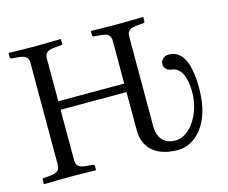

<svg xmlns="http://www.w3.org/2000/svg" viewBox="-94 -777 1088 917"><g transform="rotate(-15 450.0 -318.5)"><path d="M513 -132C513 -41 576 10 680 10C760 10 853 -66 853 -249C853 -369 823 -442 754 -442C727 -442 713 -423 713 -405C713 -374 744 -369 755 -368C784 -363 816 -333 816 -237C816 -139 755 -37 680 -37C633 -37 594 -64 594 -129V-574C594 -602 608.7 -612.9 649 -616L675 -618C680 -618.4 683 -621 683 -626V-645L681 -647C681 -647 588 -645 552 -645C513 -645 426 -647 426 -647L424 -645V-626C424 -621 428 -618.4 433 -618L459 -616C498.3 -613 513 -604 513 -574V-363H187V-574C187 -602 201.8 -612.9 242 -616L268 -618C273 -618.4 276 -621 276 -626V-645L274 -647C274 -647 181 -645 145 -645C106 -645 19 -647 19 -647L17 -645V-626C17 -621 21 -618.3 25 -618L52 -616C89.8 -613.2 106 -604 106 -574V-72C106 -44 92.8 -32 52 -29L25 -27C21 -26.7 18 -24 18 -19V0L20 2C20 2 113 0 148 0C188 0 274 2 274 2L276 0V-19C276 -24 272 -26.7 268 -27L242 -29C202.3 -32.1 187 -41 187 -72V-321H513Z"/></g></svg>

Font: Libertinus Math
Style: Regular
Weight: 400
Designer: Philipp H. Poll
Foundry: Khaled Hosny
Version: Version 6.2